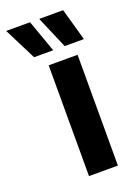

<svg xmlns="http://www.w3.org/2000/svg" viewBox="-194 -742 569 799"><g transform="rotate(-20 90.5 -343.0)"><path d="M57 0V-490.5H185V0ZM45.5 -685.5 96 -543.5V-543H11.5L-59.5 -684V-685.5ZM192 -685.5 232 -543.5V-543H147L87 -683V-685.5Z"/></g></svg>

Font: Anek Latin Medium SemiBold
Style: Regular
Weight: 600
Version: Version 1.003